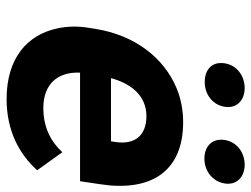

<svg xmlns="http://www.w3.org/2000/svg" viewBox="-112 -658 779 596"><g transform="rotate(90 278.0 -359.5)"><path d="M66 -246C60 -211 61 -177 68 -146C88 -54 160 10 287 10C385 10 458 -29 508 -85L452 -163C419 -127 374 -104 315 -104C239 -104 202 -150 205 -218H542L551 -278C576 -434 515 -538 359 -538C321 -538 286 -531 254 -518C160 -479 89 -390 69 -265ZM176 -667C170 -628 195 -605 234 -605C272 -605 305 -629 311 -667C317 -704 291 -729 253 -729C215 -729 182 -705 176 -667ZM222 -314C238 -373 274 -424 340 -424C401 -424 430 -387 420 -326L418 -314ZM414 -667C408 -629 433 -604 472 -604C510 -604 543 -629 549 -667C555 -704 529 -729 491 -729C453 -729 420 -705 414 -667Z"/></g></svg>

Font: Asimov Pro
Style: BdObl
Weight: 700
Designer: Google
Version: Version 2.000980; 2014